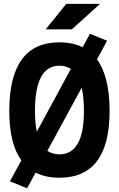

<svg xmlns="http://www.w3.org/2000/svg" viewBox="-20 -926 626 1011"><path d="M122.6 65.4 32.2 28.8 92.3 -81.5Q28.8 -169.4 28.8 -341.8Q28.8 -703.1 293 -703.1Q363.3 -703.1 415 -677.2L453.6 -748L543.9 -711.4L490.7 -613.3Q557.1 -522.5 557.1 -341.8Q557.1 9.8 293 9.8Q220.2 9.8 167.5 -17.1ZM293 -113.3Q421.9 -113.3 421.9 -341.8Q421.9 -414.1 410.2 -464.4L229.5 -131.8Q255.9 -113.3 293 -113.3ZM173.8 -232.4 353 -563Q327.6 -580.1 293 -580.1Q164.1 -580.1 164.1 -341.8Q164.1 -278.3 173.8 -232.4ZM220.7 -771.5 329.1 -905.8H506.8L358.4 -771.5Z"/></svg>

Font: Cascadia Code NF
Style: Bold
Weight: 700
Monospace: yes
Designer: Aaron Bell
Foundry: Saja Typeworks
Version: Version 2404.023; ttfautohint (v1.8.4)